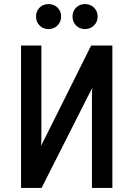

<svg xmlns="http://www.w3.org/2000/svg" viewBox="-20 -924 656 944"><path d="M83.5 0V-700H183.5V-251.5Q183.5 -243 183.2 -231.8Q183 -220.5 182 -207Q186 -216.5 193 -230Q200 -243.5 204 -251L428 -700H532.5V0H432V-448.5Q432 -457.5 432.2 -469.5Q432.5 -481.5 434.5 -492.5Q430 -483.5 422.8 -470Q415.5 -456.5 411 -448L184.5 0ZM218.5 -781Q192 -781 174.5 -798.8Q157 -816.5 157 -843Q157 -869 174.5 -886.5Q192 -904 218.5 -904Q245 -904 262.8 -886.5Q280.5 -869 280.5 -843Q280.5 -816.5 262.8 -798.8Q245 -781 218.5 -781ZM398 -781Q371.5 -781 354 -798.8Q336.5 -816.5 336.5 -843Q336.5 -869 354 -886.5Q371.5 -904 398 -904Q424.5 -904 442.2 -886.5Q460 -869 460 -843Q460 -816.5 442.2 -798.8Q424.5 -781 398 -781Z"/></svg>

Font: Overpass Mono SemiBold
Style: Regular
Weight: 600
Monospace: yes
Designer: Delve Withrington, Dave Bailey
Foundry: Delve Fonts LLC
Version: Version 4.000